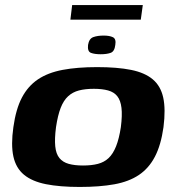

<svg xmlns="http://www.w3.org/2000/svg" viewBox="-20 -734 693 761"><path d="M296 7Q217 7 162 -4Q107 -15 75 -41.5Q43 -68 33 -114Q23 -160 33 -230Q43 -302 67 -347.5Q91 -393 130.5 -419.5Q170 -446 228 -457Q286 -468 365 -468Q445 -468 499.5 -457Q554 -446 585.5 -419.5Q617 -393 627 -347Q637 -301 628 -230Q618 -159 594 -113Q570 -67 530.5 -40.5Q491 -14 433 -3.5Q375 7 296 7ZM309 -78Q343 -78 368 -84.5Q393 -91 410.5 -107.5Q428 -124 440 -154Q452 -184 459 -230Q465 -277 461.5 -306.5Q458 -336 445 -352.5Q432 -369 408.5 -375.5Q385 -382 352 -382Q318 -382 293 -375.5Q268 -369 250 -352.5Q232 -336 220.5 -306.5Q209 -277 202 -230Q196 -184 199 -154Q202 -124 215.5 -107.5Q229 -91 252.5 -84.5Q276 -78 309 -78ZM379 -519Q355 -519 340.5 -524.5Q326 -530 329 -556Q333 -581 350 -587Q367 -593 391 -593Q414 -593 427.5 -586.5Q441 -580 437 -556Q434 -530 418.5 -524.5Q403 -519 379 -519ZM259 -656 266 -714H546L538 -656Z"/></svg>

Font: Genos
Style: Bold Italic
Weight: 700
Italic angle: -8°
Version: Version 1.010